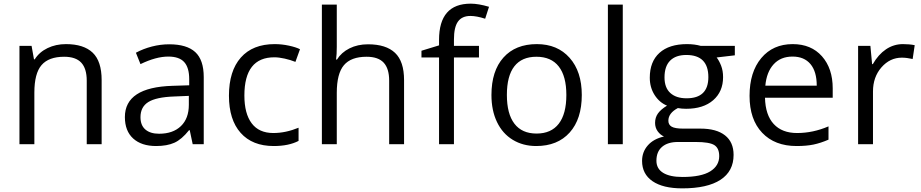

<svg xmlns="http://www.w3.org/2000/svg" viewBox="-20 -785 5013 1045"><path d="M452.1 0V-346.2Q452.1 -411.6 422.4 -443.8Q392.6 -476.1 329.1 -476.1Q245.1 -476.1 206.1 -430.7Q167 -385.3 167 -280.8V0H85.9V-535.2H151.9L165 -461.9H168.9Q193.8 -501.5 238.8 -523.2Q283.7 -544.9 338.9 -544.9Q435.5 -544.9 484.4 -498.3Q533.2 -451.7 533.2 -349.1V0Z M1028.8 0 1012.7 -76.2H1008.8Q968.8 -25.9 929 -8.1Q889.2 9.8 829.6 9.8Q750 9.8 704.8 -31.2Q659.7 -72.3 659.7 -147.9Q659.7 -310.1 918.9 -317.9L1009.8 -320.8V-354Q1009.8 -417 982.7 -447Q955.6 -477.1 896 -477.1Q829.1 -477.1 744.6 -436L719.7 -498Q759.3 -519.5 806.4 -531.7Q853.5 -543.9 900.9 -543.9Q996.6 -543.9 1042.7 -501.5Q1088.9 -459 1088.9 -365.2V0ZM845.7 -57.1Q921.4 -57.1 964.6 -98.6Q1007.8 -140.1 1007.8 -214.8V-263.2L926.8 -259.8Q830.1 -256.3 787.4 -229.7Q744.6 -203.1 744.6 -147Q744.6 -103 771.2 -80.1Q797.9 -57.1 845.7 -57.1Z M1469.7 9.8Q1353.5 9.8 1289.8 -61.8Q1226.1 -133.3 1226.1 -264.2Q1226.1 -398.4 1290.8 -471.7Q1355.5 -544.9 1475.1 -544.9Q1513.7 -544.9 1552.2 -536.6Q1590.8 -528.3 1612.8 -517.1L1587.9 -448.2Q1561 -459 1529.3 -466.1Q1497.6 -473.1 1473.1 -473.1Q1310.1 -473.1 1310.1 -265.1Q1310.1 -166.5 1349.9 -113.8Q1389.6 -61 1467.8 -61Q1534.7 -61 1605 -89.8V-18.1Q1551.3 9.8 1469.7 9.8Z M2098.1 0V-346.2Q2098.1 -411.6 2068.4 -443.8Q2038.6 -476.1 1975.1 -476.1Q1890.6 -476.1 1851.8 -430.2Q1813 -384.3 1813 -279.8V0H1731.9V-759.8H1813V-529.8Q1813 -488.3 1809.1 -460.9H1814Q1837.9 -499.5 1882.1 -521.7Q1926.3 -543.9 1982.9 -543.9Q2081.1 -543.9 2130.1 -497.3Q2179.2 -450.7 2179.2 -349.1V0Z M2586.9 -472.2H2450.7V0H2369.6V-472.2H2273.9V-508.8L2369.6 -538.1V-567.9Q2369.6 -765.1 2542 -765.1Q2584.5 -765.1 2641.6 -748L2620.6 -683.1Q2573.7 -698.2 2540.5 -698.2Q2494.6 -698.2 2472.7 -667.7Q2450.7 -637.2 2450.7 -569.8V-535.2H2586.9Z M3146.5 -268.1Q3146.5 -137.2 3080.6 -63.7Q3014.6 9.8 2898.4 9.8Q2826.7 9.8 2771 -23.9Q2715.3 -57.6 2685.1 -120.6Q2654.8 -183.6 2654.8 -268.1Q2654.8 -398.9 2720.2 -471.9Q2785.6 -544.9 2901.9 -544.9Q3014.2 -544.9 3080.3 -470.2Q3146.5 -395.5 3146.5 -268.1ZM2738.8 -268.1Q2738.8 -165.5 2779.8 -111.8Q2820.8 -58.1 2900.4 -58.1Q2980 -58.1 3021.2 -111.6Q3062.5 -165 3062.5 -268.1Q3062.5 -370.1 3021.2 -423.1Q2980 -476.1 2899.4 -476.1Q2819.8 -476.1 2779.3 -423.8Q2738.8 -371.6 2738.8 -268.1Z M3369.6 0H3288.6V-759.8H3369.6Z M3979.5 -535.2V-483.9L3880.4 -472.2Q3894 -455.1 3904.8 -427.5Q3915.5 -399.9 3915.5 -365.2Q3915.5 -286.6 3861.8 -239.7Q3808.1 -192.9 3714.4 -192.9Q3690.4 -192.9 3669.4 -196.8Q3617.7 -169.4 3617.7 -127.9Q3617.7 -106 3635.7 -95.5Q3653.8 -85 3697.8 -85H3792.5Q3879.4 -85 3926 -48.3Q3972.7 -11.7 3972.7 58.1Q3972.7 147 3901.4 193.6Q3830.1 240.2 3693.4 240.2Q3588.4 240.2 3531.5 201.2Q3474.6 162.1 3474.6 90.8Q3474.6 42 3505.9 6.3Q3537.1 -29.3 3593.8 -42Q3573.2 -51.3 3559.3 -70.8Q3545.4 -90.3 3545.4 -116.2Q3545.4 -145.5 3561 -167.5Q3576.7 -189.5 3610.4 -210Q3568.8 -227.1 3542.7 -268.1Q3516.6 -309.1 3516.6 -361.8Q3516.6 -449.7 3569.3 -497.3Q3622.1 -544.9 3718.8 -544.9Q3760.7 -544.9 3794.4 -535.2ZM3552.7 89.8Q3552.7 133.3 3589.4 155.8Q3626 178.2 3694.3 178.2Q3796.4 178.2 3845.5 147.7Q3894.5 117.2 3894.5 64.9Q3894.5 21.5 3867.7 4.6Q3840.8 -12.2 3766.6 -12.2H3669.4Q3614.3 -12.2 3583.5 14.2Q3552.7 40.5 3552.7 89.8ZM3596.7 -363.8Q3596.7 -307.6 3628.4 -278.8Q3660.2 -250 3716.8 -250Q3835.4 -250 3835.4 -365.2Q3835.4 -485.8 3715.3 -485.8Q3658.2 -485.8 3627.4 -455.1Q3596.7 -424.3 3596.7 -363.8Z M4315.4 9.8Q4196.8 9.8 4128.2 -62.5Q4059.6 -134.8 4059.6 -263.2Q4059.6 -392.6 4123.3 -468.8Q4187 -544.9 4294.4 -544.9Q4395 -544.9 4453.6 -478.8Q4512.2 -412.6 4512.2 -304.2V-252.9H4143.6Q4146 -158.7 4191.2 -109.9Q4236.3 -61 4318.4 -61Q4404.8 -61 4489.3 -97.2V-24.9Q4446.3 -6.3 4408 1.7Q4369.6 9.8 4315.4 9.8ZM4293.5 -477.1Q4229 -477.1 4190.7 -435.1Q4152.3 -393.1 4145.5 -318.8H4425.3Q4425.3 -395.5 4391.1 -436.3Q4356.9 -477.1 4293.5 -477.1Z M4894.5 -544.9Q4930.2 -544.9 4958.5 -539.1L4947.3 -463.9Q4914.1 -471.2 4888.7 -471.2Q4823.7 -471.2 4777.6 -418.5Q4731.4 -365.7 4731.4 -287.1V0H4650.4V-535.2H4717.3L4726.6 -436H4730.5Q4760.3 -488.3 4802.2 -516.6Q4844.2 -544.9 4894.5 -544.9Z"/></svg>

Font: WebKoruri
Style: Regular
Weight: 400
Foundry: lindwurm / mohemohe
Version: Version 1.00